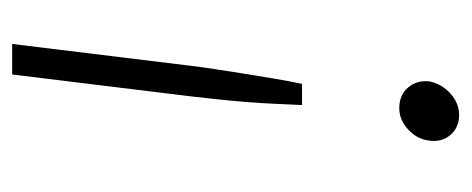

<svg xmlns="http://www.w3.org/2000/svg" viewBox="-244 -504 757 308"><g transform="rotate(-90 134.0 -350.5)"><path d="M168 -709H217L182 -423Q180 -406 176.5 -383Q173 -360 169 -335Q165 -310 161 -286.5Q157 -263 153 -244H119Q120 -264 121 -287.5Q122 -311 124 -335.5Q126 -360 128.5 -382.5Q131 -405 133 -423ZM62 -40Q64 -59 79.5 -73.5Q95 -88 114 -88Q135 -88 147 -74Q159 -60 157 -40Q153 -20 137.5 -6Q122 8 103 8Q83 8 71 -6Q59 -20 62 -40Z"/></g></svg>

Font: Aleo Light
Style: Italic
Weight: 300
Italic angle: -7°
Designer: Alessio Laiso
Foundry: Alessio Laiso
Version: Version 2.001;gftools[0.9.29]